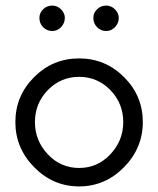

<svg xmlns="http://www.w3.org/2000/svg" viewBox="-20 -656 566 687"><path d="M167 -545Q148 -545 134.5 -558.5Q121 -572 121 -592Q121 -610 134.5 -623Q148 -636 167 -636Q185 -636 198.5 -622.5Q212 -609 212 -592Q212 -573 198.5 -559Q185 -545 167 -545ZM360 -545Q341 -545 327.5 -558.5Q314 -572 314 -592Q314 -610 327.5 -623Q341 -636 360 -636Q378 -636 391.5 -622.5Q405 -609 405 -592Q405 -573 391.5 -559Q378 -545 360 -545ZM35 -219Q35 -313 102 -380Q169 -447 263 -447Q357 -447 424 -380Q491 -313 491 -219Q491 -126 423.5 -57.5Q356 11 263 11Q170 11 102.5 -57.5Q35 -126 35 -219ZM105 -219Q105 -153 151 -104Q197 -55 263 -55Q329 -55 375 -104Q421 -153 421 -219Q421 -286 375 -333.5Q329 -381 263 -381Q197 -381 151 -333.5Q105 -286 105 -219Z"/></svg>

Font: Arcon
Style: Regular
Weight: 400
Designer: M. Zarth
Foundry: martin zarth - visuelle & digitale kommunikation
Version: Version 1.131;PS 001.131;hotconv 1.0.70;makeotf.lib2.5.58329